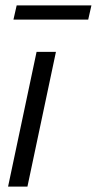

<svg xmlns="http://www.w3.org/2000/svg" viewBox="-20 -694 360 714"><path d="M10 0 116 -501H188L82 0ZM30 -621 42 -674H320L308 -621Z"/></svg>

Font: Red Hat Display
Style: Italic
Weight: 400
Italic angle: -12°
Designer: Pentagram, MCKL
Foundry: Pentagram, MCKL
Version: Version 1.023; ttfautohint (v1.8.3)